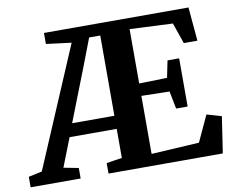

<svg xmlns="http://www.w3.org/2000/svg" viewBox="-125 -848 1166 953"><g transform="rotate(-10 458.0 -371.5)"><path d="M-45 0V-53L23 -67.5L280 -671.5L153 -687.5V-743H881.5L896.5 -573H828L791.5 -678L575 -688V-414L716 -417.5L733.5 -502.5H792V-259.5H734L716.5 -348.5L575 -351.5V-59L816 -73L877 -204.5L951 -183L923.5 0H347.5V-53L426 -65V-211.5H188.5L132 -67.5L207 -53V0ZM213 -277.5H426V-682H370L318.5 -547.5Z"/></g></svg>

Font: Merriweather 36pt
Style: Bold
Weight: 700
Designer: Eben Sorkin
Foundry: Eben Sorkin
Version: Version 2.100